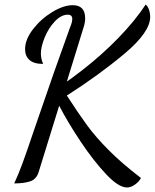

<svg xmlns="http://www.w3.org/2000/svg" viewBox="-20 -743 685 850"><path d="M242 -275 151 19Q141 51 113 60Q85 69 43 69Q61 30 78.5 -17Q96 -64 131 -168Q226 -446 288 -616Q289 -619 294.5 -633Q300 -647 300 -659Q300 -678 280 -678Q251 -678 223 -648.5Q195 -619 178 -577.5Q161 -536 161 -506Q161 -483 171 -460Q130 -460 110.5 -477.5Q91 -495 91 -525Q91 -568 126 -613.5Q161 -659 211 -689.5Q261 -720 302 -720Q357 -720 357 -662Q357 -643 350 -622L276 -382Q288 -389 345 -433Q430 -499 503.5 -574.5Q577 -650 625 -723Q636 -713 640.5 -697.5Q645 -682 645 -669Q645 -601 532.5 -506.5Q420 -412 276 -320Q329 -238 366.5 -187Q404 -136 461 -78.5Q518 -21 604 45Q595 62 577 74.5Q559 87 542 87Q505 87 449.5 28Q394 -31 337.5 -115.5Q281 -200 242 -275Z"/></svg>

Font: Dancing Script
Style: Bold
Weight: 700
Designer: Pablo Impallari
Foundry: Pablo Impallari
Version: Version 2.000